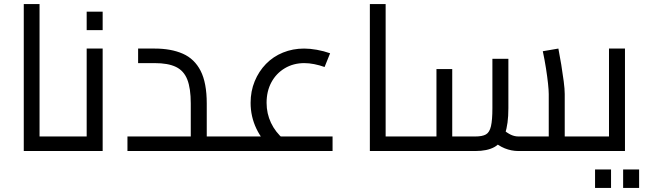

<svg xmlns="http://www.w3.org/2000/svg" viewBox="-20 -737 3151 937"><path d="M173 0V-71H295V0ZM96 0V-717H173V0ZM295 0V-71Q301 -71 305 -68.5Q309 -66 311 -61.5Q313 -57 314 -50.5Q315 -44 315 -36Q315 -28 314 -21Q313 -14 311 -9.5Q309 -5 305 -2.5Q301 0 295 0Z M295 0V-71H439L403 -42V-500H481V0ZM295 0Q289 0 285 -2.5Q281 -5 279 -9.5Q277 -14 276 -21Q275 -28 275 -36Q275 -47 276.5 -54.5Q278 -62 282.5 -66.5Q287 -71 295 -71ZM403 -590V-680H481V-590Z M989 0V-71H1097V0ZM602 0V-71H975L911 -14V-232Q911 -306 894 -349Q877 -392 838.5 -410.5Q800 -429 735 -429H654V-500H735Q815 -500 872 -475Q929 -450 959 -391.5Q989 -333 989 -232V0ZM1097 0V-71Q1103 -71 1107 -68.5Q1111 -66 1113 -61.5Q1115 -57 1116 -50.5Q1117 -44 1117 -36Q1117 -28 1116 -21Q1115 -14 1113 -9.5Q1111 -5 1107 -2.5Q1103 0 1097 0Z M1314 -3Q1260 -49 1231.5 -108.5Q1203 -168 1203 -235Q1203 -292 1223 -340.5Q1243 -389 1278 -425Q1313 -461 1361 -480.5Q1409 -500 1464 -500Q1493 -500 1526.5 -494Q1560 -488 1591 -477L1564 -410Q1539 -419 1513.5 -424Q1488 -429 1465 -429Q1412 -429 1370 -404Q1328 -379 1304.5 -335.5Q1281 -292 1281 -235Q1281 -183 1302.5 -137.5Q1324 -92 1365 -57ZM1097 0V-71H1603V0ZM1097 0Q1091 0 1087 -2.5Q1083 -5 1081 -9.5Q1079 -14 1078 -21Q1077 -28 1077 -36Q1077 -47 1078.5 -54.5Q1080 -62 1084.5 -66.5Q1089 -71 1097 -71Z M1862 0V-71H1984V0ZM1785 0V-717H1862V0ZM1984 0V-71Q1990 -71 1994 -68.5Q1998 -66 2000 -61.5Q2002 -57 2003 -50.5Q2004 -44 2004 -36Q2004 -28 2003 -21Q2002 -14 2000 -9.5Q1998 -5 1994 -2.5Q1990 0 1984 0Z M2736 0V-71H2844V0ZM1984 0Q1978 0 1974 -2.5Q1970 -5 1968 -9.5Q1966 -14 1965 -21Q1964 -28 1964 -36Q1964 -47 1965.5 -54.5Q1967 -62 1971.5 -66.5Q1976 -71 1984 -71ZM2510 0Q2476 0 2443.5 -13Q2411 -26 2381 -54L2432 -107Q2455 -88 2473 -79.5Q2491 -71 2510 -71H2688L2658 -39V-278Q2658 -296 2654.5 -329Q2651 -362 2644.5 -403.5Q2638 -445 2629 -487L2705 -500Q2712 -465 2719 -422Q2726 -379 2731 -340.5Q2736 -302 2736 -278V0ZM1984 0V-71H2130L2110 -51V-400H2187V0ZM2187 0V-71H2300Q2334 -71 2351.5 -81Q2369 -91 2376 -121Q2383 -151 2383 -209V-450H2461V-209Q2461 -131 2444.5 -85Q2428 -39 2393 -19.5Q2358 0 2300 0ZM2844 0V-71Q2850 -71 2854 -68.5Q2858 -66 2860 -61.5Q2862 -57 2863 -50.5Q2864 -44 2864 -36Q2864 -28 2863 -21Q2862 -14 2860 -9.5Q2858 -5 2854 -2.5Q2850 0 2844 0Z M2844 0V-71H2988L2952 -42V-500H3030V0ZM2844 0Q2838 0 2834 -2.5Q2830 -5 2828 -9.5Q2826 -14 2825 -21Q2824 -28 2824 -36Q2824 -47 2825.5 -54.5Q2827 -62 2831.5 -66.5Q2836 -71 2844 -71ZM2884 180V90H2962V180ZM3021 180V90H3099V180Z"/></svg>

Font: Cairo
Style: Regular
Weight: 400
Designer: Mohamed Gaber, Accademia di Belle Arti di Urbino
Foundry: Kief Type Foundry, Accademia di Belle Arti di Urbino
Version: Version 3.120